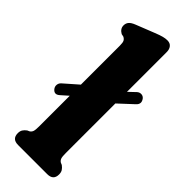

<svg xmlns="http://www.w3.org/2000/svg" viewBox="-248 -774 800 800"><g transform="rotate(45 152.0 -374.0)"><path d="M9 -271.5Q2 -280.5 3.2 -291.2Q4.5 -302 12.5 -309L74 -363V-592.5Q74 -610.5 70.2 -617.8Q66.5 -625 57.5 -629.5L45.5 -632Q25 -643.5 25 -663Q25 -675.5 32.2 -684.5Q39.5 -693.5 58.5 -701L139.5 -733Q162 -742 174.8 -745.2Q187.5 -748.5 198.5 -748.5Q214.5 -748.5 222.8 -738.2Q231 -728 231 -712V-477.5L261 -506Q269 -513.5 279.5 -513.2Q290 -513 297 -504.5Q312.5 -484 293.5 -467L231 -409V-117Q231 -95 234.2 -86.8Q237.5 -78.5 245 -74L254.5 -70Q264.5 -62.5 269.5 -54.5Q274.5 -46.5 274.5 -34Q274.5 0 238.5 0H67Q31 0 31 -34Q31 -46.5 36 -54.5Q41 -62.5 51 -70L60 -74Q67.5 -78.5 70.8 -86.8Q74 -95 74 -117V-297.5L43 -270Q24 -253 9 -271.5Z"/></g></svg>

Font: Fraunces 144pt SuperSoft
Style: Bold
Weight: 700
Version: Version 1.000;[b76b70a41]